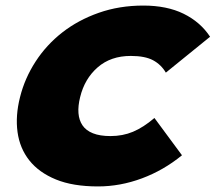

<svg xmlns="http://www.w3.org/2000/svg" viewBox="-20 -660 775 690"><path d="M634 -102Q568 -48 490 -19Q412 10 332 10Q242 10 181 -15Q120 -40 85.5 -83.5Q51 -127 43 -185.5Q35 -244 52 -311Q69 -379 108 -439Q147 -499 204 -543.5Q261 -588 335 -614Q409 -640 495 -640Q580 -640 640 -610.5Q700 -581 735 -528L576 -399Q559 -428 530 -443.5Q501 -459 450 -459Q378 -459 331 -418Q284 -377 268 -311Q260 -279 262 -253.5Q264 -228 276.5 -209.5Q289 -191 314 -181Q339 -171 377 -171Q421 -171 458 -186.5Q495 -202 535 -236Z"/></svg>

Font: TypoPRO Sinkin Sans
Style: 900 X Black Italic
Weight: 950
Italic angle: -112°
Designer: Keith Bates
Foundry: K-Type
Version: Sinkin Sans (version 1.0)  by Keith Bates   •   © 2014   www